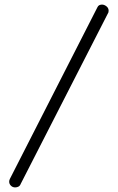

<svg xmlns="http://www.w3.org/2000/svg" viewBox="-20 -789 514 836"><path d="M424 -769Q434 -769 443.5 -761.5Q453 -754 453 -742Q453 -734 449 -729L70 12Q67 20 60.5 23.5Q54 27 46 27Q35 27 27.5 19.5Q20 12 20 2Q20 -4 23 -10L404 -757Q407 -764 412.5 -766.5Q418 -769 424 -769Z"/></svg>

Font: AkaAcidDosis
Style: Regular
Weight: 400
Designer: Edgar Tolentino, Pablo Impallari, Igino Marini, Aka-Acid
Foundry: Edgar Tolentino, Pablo Impallari, Igino Marini, Cyberella
Version: Version 1.007